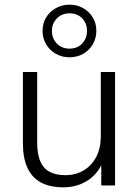

<svg xmlns="http://www.w3.org/2000/svg" viewBox="-20 -793 593 821"><path d="M251 8Q193 8 154.5 -13Q116 -34 97 -76Q78 -118 78 -180V-485H139V-183Q139 -136 151.5 -105Q164 -74 191 -59Q218 -44 259 -44Q304 -44 338 -64.5Q372 -85 391.5 -122Q411 -159 411 -209V-485H472V0H413V-117H425Q406 -56 359 -24Q312 8 251 8ZM277 -548Q245 -548 218.5 -563Q192 -578 177 -604Q162 -630 162 -661Q162 -693 177 -718Q192 -743 218.5 -758Q245 -773 277 -773Q310 -773 336 -758Q362 -743 377 -718Q392 -693 392 -661Q392 -630 377 -604Q362 -578 336 -563Q310 -548 277 -548ZM277 -585Q311 -585 331.5 -607Q352 -629 352 -661Q352 -693 331.5 -714.5Q311 -736 277 -736Q244 -736 223 -714Q202 -692 202 -661Q202 -629 223 -607Q244 -585 277 -585Z"/></svg>

Font: Nunito Sans 12pt Light
Style: Regular
Weight: 300
Designer: Vernon Adams
Foundry: Vernon Adams
Version: Version 3.101;gftools[0.9.27]